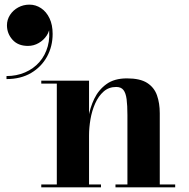

<svg xmlns="http://www.w3.org/2000/svg" viewBox="-20 -808 813 828"><path d="M364 -460V-12.5H415.5V0H158V-12.5H225V-447.5H158V-460ZM669 -319.5V-12.5H735.5V0H478V-12.5H529.5V-311.5Q529.5 -353.5 526 -380.2Q522.5 -407 512.2 -420Q502 -433 481 -433Q449 -433 426.8 -413.2Q404.5 -393.5 390.5 -362Q376.5 -330.5 370.2 -294Q364 -257.5 364 -223.5L354.5 -221.5Q354.5 -258 361.2 -300.8Q368 -343.5 386.5 -382Q405 -420.5 439 -445.2Q473 -470 527.5 -470Q584 -470 614.5 -450.5Q645 -431 657 -397Q669 -363 669 -319.5ZM8 -467V-480Q51.5 -480 88 -495.8Q124.5 -511.5 149.8 -540.2Q175 -569 186 -608.5Q197 -648 189.5 -696H193.5Q194.5 -674.5 181.5 -654.8Q168.5 -635 147 -622.5Q125.5 -610 100.5 -610Q57.5 -610 33.8 -636.8Q10 -663.5 10 -699Q10 -723 23.2 -743.5Q36.5 -764 58.5 -776Q80.5 -788 107 -788Q134 -788 157 -772.8Q180 -757.5 193.5 -729.2Q207 -701 207 -662Q207 -608 182.8 -563.8Q158.5 -519.5 114 -493.2Q69.5 -467 8 -467Z"/></svg>

Font: Bodoni Moda 18pt
Style: Bold
Weight: 700
Designer: Owen Earl
Foundry: indestructible type
Version: Version 2.004